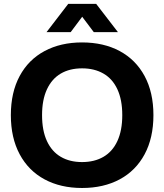

<svg xmlns="http://www.w3.org/2000/svg" viewBox="-20 -956 844 986"><path d="M35.7 -364.7Q35.7 -481.4 81 -565.6Q126.3 -649.7 209 -693.9Q291.7 -738.1 401.4 -738.1Q512.1 -738.1 594.7 -693.8Q677.3 -649.4 722.6 -565.4Q767.9 -481.4 767.9 -364.7Q767.9 -248 722.6 -163.6Q677.3 -79.3 594.6 -34.9Q511.9 9.4 401.4 9.4Q291.4 9.4 208.9 -34.9Q126.3 -79.3 81 -163.8Q35.7 -248.3 35.7 -364.7ZM607.9 -364.7Q607.9 -443.3 582.9 -497.3Q557.9 -551.3 511.3 -578.1Q464.7 -605 401.4 -605Q337.9 -605 291.9 -578Q246 -551 221 -497.1Q196 -443.3 196 -364.7Q196 -285.4 221 -231.6Q246 -177.7 292.1 -150.7Q338.1 -123.7 401.4 -123.7Q465 -123.7 511.4 -150.7Q557.9 -177.7 582.9 -231.9Q607.9 -286.1 607.9 -364.7ZM330.4 -936.1H473.9L585.7 -790.9H461.7L402.1 -870L342.9 -790.9H218.9Z"/></svg>

Font: Mona Sans VF XLt
Style: Regular
Weight: 200
Designer: Deni Anggara
Foundry: GitHub
Version: Version 2.000;Glyphs 3.2.3 (3260)